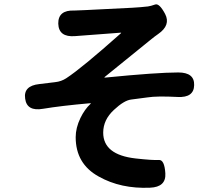

<svg xmlns="http://www.w3.org/2000/svg" viewBox="-20 -811 1040 893"><path d="M439 10Q332 -49 332 -173Q332 -216 354 -262Q374 -303 401 -328Q405 -331 400 -331Q264 -319 180 -305Q105 -292 97 -352Q88 -412 163 -420L237 -429Q265 -432 288 -447Q360 -494 542 -656Q546 -659 541 -659L329 -643Q253 -637 251 -701Q250 -765 326 -762Q340 -762 376 -764L596 -775Q632 -777 668 -781Q682 -783 701.5 -790Q721 -797 748 -746Q775 -694 716 -653Q701 -643 673 -620L467 -453Q463 -450 468 -450Q710 -474 809 -474Q885 -474 883 -415Q882 -356 806 -360Q710 -365 666 -358Q628 -353 590 -348Q557 -344 510 -300Q460 -254 460 -194Q460 -91 611 -74Q692 -65 718.5 -67Q745 -69 749 -5Q753 59 678 62Q542 68 439 10Z"/></svg>

Font: Resource Han Rounded JP
Style: Bold
Weight: 700
Designer: Cyano Hao (round all glyphs); Ryoko NISHIZUKA 西塚涼子 (kana, bopomofo & ideographs); Paul D. Hunt (Latin, Greek & Cyrillic)
Foundry: Cyano Hao
Version: 0.990